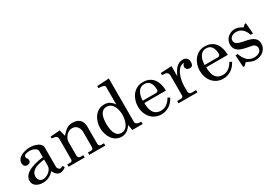

<svg xmlns="http://www.w3.org/2000/svg" viewBox="27 -1633 3594 2537"><g transform="rotate(-30 1824.0 -365.0)"><path d="M43.9 -96.2C43.9 -15.1 122.1 15.1 191.9 15.1C256.8 15.1 314 -14.2 356.9 -64C380.9 -19 404.8 15.1 458 15.1C477.1 14.2 524.9 0 538.1 -24.9L520 -49.8C508.8 -43 493.2 -35.2 481 -35.2C460 -35.2 439.9 -62 439.9 -81.1V-378.9C439.9 -445.8 344.2 -479 268.1 -479C192.9 -479 68.8 -446.8 68.8 -351.1C68.8 -317.9 86.9 -290 123 -290C154.8 -290 176.8 -305.2 176.8 -338.9C176.8 -362.8 152.8 -377 153.8 -398.9C155.8 -437 221.2 -439.9 247.1 -439.9C283.2 -439.9 353 -418 353 -372.1V-279.8C254.9 -268.1 43.9 -230 43.9 -96.2ZM140.1 -105C140.1 -176.8 198.2 -210.9 261.2 -227.1C282.2 -231.9 328.1 -243.2 353 -245.1V-148.9C353 -82 272.9 -24.9 212.9 -24.9C167 -24.9 140.1 -62 140.1 -105Z M585 -35.2V0H830.1V-35.2H789.1C766.1 -35.2 748 -48.8 748 -74.2V-279.8C748 -350.1 809.1 -418.9 879.4 -418.9C944.3 -418.9 981.9 -362.8 981.9 -300.8V-70.8C981.9 -48.8 969.2 -35.2 947.3 -35.2H900.4V0H1145V-35.2H1095.2C1079.1 -35.2 1064.9 -54.2 1064.9 -66.9V-333C1064.9 -417 1022.9 -479 916 -479C832 -479 800.3 -431.2 748 -378.9L724.1 -475.1L578.1 -463.9V-436C606.9 -434.1 663.1 -429.2 663.1 -386.2V-71.8C663.1 -49.8 655.3 -35.2 631.3 -35.2Z M1201.2 -233.9C1201.2 -119.1 1265.1 7.8 1395 7.8C1458 7.8 1507.8 -32.2 1542 -85L1557.1 0H1714.8V-35.2C1689 -36.1 1628.9 -38.1 1628.9 -81.1V-745.1L1445.8 -733.9V-702.1C1470.2 -701.2 1542 -700.2 1542 -667V-397C1508.8 -449.2 1462.9 -479 1401.9 -479C1271 -479 1201.2 -353 1201.2 -233.9ZM1299.8 -243.2C1299.8 -319.8 1313 -436 1414.1 -436C1512.2 -436 1544.9 -324.2 1544.9 -243.2C1544.9 -164.1 1517.1 -38.1 1416 -38.1C1312 -38.1 1299.8 -167 1299.8 -243.2Z M1775.4 -229C1775.4 -99.1 1858.4 15.1 1996.1 15.1C2088.4 15.1 2163.1 -37.1 2205.1 -121.1L2173.3 -138.2C2140.1 -78.1 2088.4 -30.8 2018.1 -30.8C1897 -30.8 1873 -130.9 1873 -229H2202.1C2202.1 -362.8 2141.1 -479 1992.2 -479C1854 -479 1775.4 -356 1775.4 -229ZM1995.1 -446.8C2086.4 -446.8 2106.4 -365.2 2106.4 -293.9C2105 -280.8 2090.3 -266.1 2077.1 -266.1H1870.1C1870.1 -345.2 1900.4 -446.8 1995.1 -446.8Z M2262.2 -35.2V0H2550.3V-35.2H2472.2C2457 -35.2 2439.5 -56.2 2440.4 -70.8C2440.4 -78.1 2439.5 -147 2439.5 -154.8C2441.4 -267.1 2482.4 -423.8 2591.3 -429.2C2579.1 -417 2565.4 -397 2565.4 -377.9C2565.4 -345.2 2593.3 -326.2 2626 -326.2C2666 -326.2 2677.2 -355 2677.2 -391.1C2677.2 -439 2650.4 -472.2 2599.1 -472.2C2501 -473.1 2463.4 -390.1 2427.2 -320.8V-472.2L2259.3 -463.9V-432.1C2307.1 -431.2 2354 -428.2 2354 -369.1V-66.9C2354 -53.2 2343.3 -35.2 2323.2 -35.2Z M2719.2 -229C2719.2 -99.1 2802.2 15.1 2939.9 15.1C3032.2 15.1 3106.9 -37.1 3148.9 -121.1L3117.2 -138.2C3084 -78.1 3032.2 -30.8 2961.9 -30.8C2840.8 -30.8 2816.9 -130.9 2816.9 -229H3146C3146 -362.8 3085 -479 2936 -479C2797.9 -479 2719.2 -356 2719.2 -229ZM2939 -446.8C3030.3 -446.8 3050.3 -365.2 3050.3 -293.9C3048.8 -280.8 3034.2 -266.1 3021 -266.1H2814C2814 -345.2 2844.2 -446.8 2939 -446.8Z M3303.2 -27.8C3345.2 -6.8 3383.3 15.1 3432.1 15.1C3508.3 15.1 3581.1 -24.9 3601.1 -102.1C3641.1 -335.9 3294.9 -225.1 3292 -358.9C3292 -414.1 3343.3 -436 3391.1 -436C3470.2 -436 3518.1 -379.9 3540 -308.1H3576.2L3562 -471.2H3543.9L3508.3 -439C3472.2 -460 3437 -479 3395 -479C3313 -479 3238.3 -418 3238.3 -331.1C3238.3 -195.8 3391.1 -192.9 3491.2 -169.9C3522 -162.1 3543.9 -137.2 3543.9 -105C3543.9 -44.9 3483.9 -23.9 3434.1 -23.9C3339.8 -23.9 3294.9 -91.8 3264.2 -172.9H3231L3242.2 11.2H3264.2Z"/></g></svg>

Font: MusGlyphs-Text
Style: Regular
Weight: 400
Version: Version 2.1.1